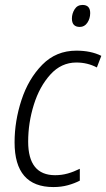

<svg xmlns="http://www.w3.org/2000/svg" viewBox="-20 -747 430 777"><path d="M345 -694Q345 -727 314 -727Q293 -727 282 -709.5Q271 -692 271 -672Q271 -638 303 -638Q322 -638 333.5 -655Q345 -672 345 -694ZM303 -16V-64Q279 -52 254.5 -45Q230 -38 203 -38Q94 -38 94 -174Q94 -250 117 -323.5Q140 -397 184 -445.5Q228 -494 289 -494Q334 -494 372 -474L390 -521Q348 -542 289 -542Q207 -542 151 -485Q95 -428 67 -342.5Q39 -257 39 -171Q39 10 196 10Q228 10 255 2.5Q282 -5 303 -16Z"/></svg>

Font: Noto Sans UI SemiCondensed Light
Style: Italic
Weight: 300
Width: 4
Designer: Monotype Design Team
Foundry: Monotype Imaging Inc.
Version: 1.001